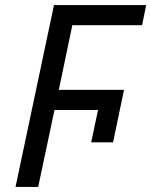

<svg xmlns="http://www.w3.org/2000/svg" viewBox="-20 -734 594 754"><path d="M130 0 194 -302H365L338 -175H424L467 -381H211L264 -635H538L554 -714H192L41 0Z"/></svg>

Font: BC Sans
Style: Italic
Weight: 400
Italic angle: -12°
Designer: Monotype Design Team
Designer: Province of B.C.
Foundry: Monotype Imaging Inc.
Version: Version 2.000;GOOG;noto-source:20170915:90ef993387c0